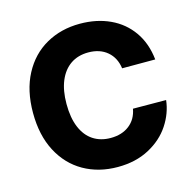

<svg xmlns="http://www.w3.org/2000/svg" viewBox="-106 -824 946 941"><g transform="rotate(-15 367.0 -353.5)"><path d="M382.8 -570.3Q330.6 -570.3 293 -544.7Q255.4 -519 235.1 -470.5Q214.8 -421.9 214.8 -353.5Q214.8 -283.2 235.1 -234.6Q255.4 -186 293 -161.4Q330.6 -136.7 381.8 -136.7Q439 -136.7 476.6 -166Q514.2 -195.3 523.4 -247.1L691.4 -246.1Q684.1 -180.7 645.5 -122.1Q606.9 -63.5 538.6 -26.9Q470.2 9.8 378.9 9.8Q282.2 9.8 206.5 -33.2Q130.9 -76.2 87.9 -158.2Q44.9 -240.2 44.9 -353.5Q44.9 -467.3 88.4 -549.3Q131.8 -631.3 207.8 -674.1Q283.7 -716.8 378.9 -716.8Q464.4 -716.8 531.7 -685.5Q599.1 -654.3 640.9 -594.7Q682.6 -535.2 691.4 -452.1H523.4Q516.1 -506.8 478.8 -538.6Q441.4 -570.3 382.8 -570.3Z"/></g></svg>

Font: Pretendard Std ExtraBold
Style: Regular
Weight: 800
Designer: Base glyphs from Inter by Rasmus Andersson; Hangeul glyphs from Noto Sans CJK(Source Han Sans) by Jang Soo-young and Kan
Foundry: Kil Hyung-jin
Version: Version 1.309